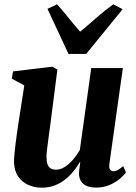

<svg xmlns="http://www.w3.org/2000/svg" viewBox="-20 -859 630 890"><path d="M172.5 11Q140 11 111.2 -1.8Q82.5 -14.5 64.2 -40.8Q46 -67 45 -108.5Q45 -125 47 -146Q49 -167 51.8 -190.2Q54.5 -213.5 58 -237Q61.5 -260.5 64.5 -281.5L92.5 -463L34.5 -494.5L40.5 -528L223 -550L246 -536.5L214 -287Q211 -266 208 -243.2Q205 -220.5 202.2 -199.2Q199.5 -178 197.5 -161Q195.5 -144 195.5 -133.5Q195.5 -112 200 -98.5Q204.5 -85 214.2 -78.8Q224 -72.5 239.5 -72.5Q261 -72.5 281.5 -86Q302 -99.5 319.5 -120.2Q337 -141 350 -163.5L403 -543.5H549.5L487 -99.5Q484.5 -81.5 490.2 -73.2Q496 -65 505.5 -65Q514.5 -65 524.8 -70.2Q535 -75.5 551 -89L564 -59.5Q555.5 -47.5 536.2 -31Q517 -14.5 489 -2Q461 10.5 426.5 10.5Q387.5 10.5 368.2 -5Q349 -20.5 346.5 -46.5Q346 -50.5 346.2 -57.2Q346.5 -64 347.5 -72.5Q348.5 -81 349.8 -90.2Q351 -99.5 352 -107L350.5 -108Q337.5 -86 320.5 -65Q303.5 -44 281.8 -26.8Q260 -9.5 232.8 0.8Q205.5 11 172.5 11ZM297.5 -609 200 -818 244.5 -839Q270.5 -810 297.2 -776.8Q324 -743.5 351.5 -712Q390.5 -744 427.2 -776.8Q464 -809.5 505 -839L548.5 -816.5L379.5 -609Z"/></svg>

Font: Merriweather 60pt ExtraBold
Style: Italic
Weight: 800
Italic angle: -7.8°
Version: Version 2.101